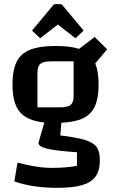

<svg xmlns="http://www.w3.org/2000/svg" viewBox="-20 -736 556 923"><path d="M460 35Q460 84 439.5 112.5Q419 141 374.5 154Q330 167 254 167Q136 167 49 136L64 46Q116 59 154 65Q192 71 231 71Q300 71 350 61V-4Q250 -11 207.5 -21Q165 -31 165 -49L193 -147Q110 -156 75 -198Q40 -240 40 -330Q40 -399 60 -439Q80 -479 125 -497Q170 -515 247 -515Q319 -515 360 -501L435 -558L495 -499L438 -431Q454 -392 454 -330Q454 -265 436.5 -226Q419 -187 380.5 -168Q342 -149 275 -146L270 -85Q352 -75 391 -62.5Q430 -50 445 -28.5Q460 -7 460 35ZM160 -220H270Q306 -220 320 -232Q334 -244 334 -275V-441H224Q188 -441 174 -429Q160 -417 160 -386ZM134 -589 234 -709Q238 -716 246 -716H270Q278 -716 282 -709L382 -589L343 -552L258 -618L173 -552Z"/></svg>

Font: Changa Medium
Style: Regular
Weight: 500
Designer: Eduardo Rodriguez Tunni
Foundry: Eduardo Rodriguez Tunni
Version: Version 2.002; ttfautohint (v1.5) -l 8 -r 50 -G 150 -x 14 -H